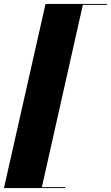

<svg xmlns="http://www.w3.org/2000/svg" viewBox="-30 -800 560 970"><path d="M200 -780 -10 150H300V145.5H181.5L388.5 -775.5H510V-780Z"/></svg>

Font: Bodoni* 36pt Fatface
Style: Italic
Weight: 900
Italic angle: -13°
Version: Version 2.3